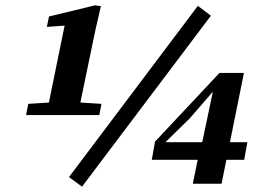

<svg xmlns="http://www.w3.org/2000/svg" viewBox="-20 -682 990 721"><path d="M78 -250 86 -292 195 -299H250L361 -292L353 -250ZM154 -250 228 -612 253 -588 156 -581 164 -620 337 -662 359 -659 338 -568 272 -250ZM288 19 239 -17 723 -660 772 -623ZM704 8 729 -114 735 -127 779 -336H754L790 -350L693 -238L592 -139L603 -171V-148H909L897 -82H550L562 -150L804 -408H896L812 8Z"/></svg>

Font: Source Serif 4
Style: Bold Italic
Weight: 700
Italic angle: -12°
Designer: Frank Grießhammer
Foundry: Adobe Systems Incorporated
Version: Version 4.004;hotconv 1.0.116;makeotfexe 2.5.65601